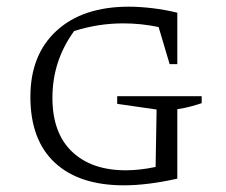

<svg xmlns="http://www.w3.org/2000/svg" viewBox="-20 -549 677 575"><path d="M351 6Q217 6 144 -62Q71 -130 71 -259Q71 -385 149.5 -457Q228 -529 366 -529Q398 -529 436 -524.5Q474 -520 511 -511V-357H488L455 -468Q403 -479 349 -479Q274 -479 202 -456Q137 -367 137 -256Q137 -151 195.5 -95Q254 -39 357 -39Q398 -39 446 -49L449 -221L331 -238V-261H584V-240Q569 -235 550.5 -230Q532 -225 511 -222V-14Q422 6 351 6Z"/></svg>

Font: Piazzolla SC Light
Style: Regular
Weight: 300
Designer: Juan Pablo del Peral
Foundry: Huerta Tipografica
Version: Version 1.330